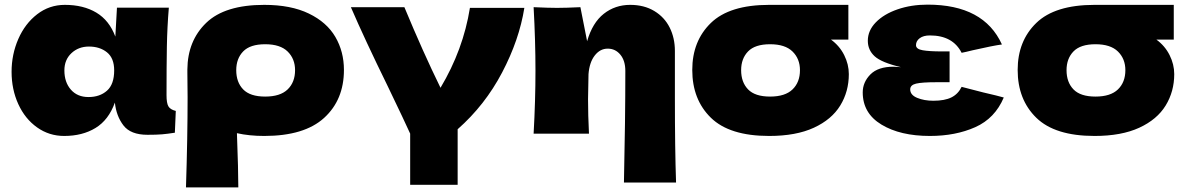

<svg xmlns="http://www.w3.org/2000/svg" viewBox="-20 -577 5120 829"><path d="M739 -98 735 -4Q703 1 679.5 3Q656 5 617 5Q544 5 513 -35.5Q482 -76 476 -134Q449 -59 392.5 -24.5Q336 10 257 10Q192 10 140 -27Q88 -64 59 -127.5Q30 -191 30 -267Q30 -342 59 -408.5Q88 -475 140.5 -515.5Q193 -556 260 -556Q340 -556 396 -522.5Q452 -489 478 -419L485 -544H709Q702 -460 700.5 -376Q699 -292 699 -166Q699 -132 707 -118Q715 -104 739 -98ZM473 -273Q473 -326 442 -351Q411 -376 364 -376Q319 -376 288.5 -347.5Q258 -319 258 -273Q258 -222 286 -190Q314 -158 362 -158Q411 -158 442 -185.5Q473 -213 473 -273Z M1465 -275Q1465 -146 1379.5 -68Q1294 10 1121 10Q1056 10 1003 -2Q1009 160 1009 232H783Q790 15 790 -157L789 -264V-275V-277Q790 -401 870.5 -478.5Q951 -556 1121 -556Q1236 -556 1313.5 -518.5Q1391 -481 1428 -417.5Q1465 -354 1465 -275ZM1254 -274Q1254 -323 1222 -354.5Q1190 -386 1125 -386Q1060 -386 1030 -355Q1000 -324 1000 -274Q1000 -222 1030 -191Q1060 -160 1125 -160Q1190 -160 1222 -191Q1254 -222 1254 -274Z M2244 -543Q2222 -405 2148 -264Q2074 -123 1956 -19V221H1751V0Q1730 -47 1654 -205Q1554 -409 1495 -546H1726Q1807 -351 1882 -198Q1980 -362 2009 -543Z M2674 211Q2680 -56 2680 -271Q2680 -315 2658.5 -341Q2637 -367 2604 -367Q2571 -367 2548 -337.5Q2525 -308 2521 -257Q2519 -181 2519 -149Q2519 -81 2523 0H2284Q2292 -144 2292 -272Q2292 -400 2284 -546Q2350 -543 2385 -543Q2422 -543 2486 -546L2515 -399Q2538 -479 2587 -517.5Q2636 -556 2701 -556Q2761 -556 2805 -529.5Q2849 -503 2871.5 -458Q2894 -413 2894 -357V-151Q2894 65 2899 211Z M3568 -406Q3605 -379 3625 -339Q3645 -299 3645 -257Q3645 -182 3608 -121.5Q3571 -61 3494 -25.5Q3417 10 3301 10Q3130 10 3049.5 -68.5Q2969 -147 2969 -275Q2969 -400 3049.5 -478Q3130 -556 3301 -556H3307H3643V-406ZM3434 -274Q3434 -323 3402 -354.5Q3370 -386 3305 -386Q3240 -386 3210 -355Q3180 -324 3180 -274Q3180 -222 3210 -191Q3240 -160 3305 -160Q3370 -160 3402 -191Q3434 -222 3434 -274Z M3727 -401Q3727 -445 3761.5 -480.5Q3796 -516 3855 -536.5Q3914 -557 3985 -557Q4228 -557 4306 -385Q4268 -380 4180 -360Q4148 -352 4132 -349Q4094 -424 3995 -424Q3967 -424 3951 -412Q3935 -400 3935 -382Q3935 -365 3964 -360Q3993 -355 4046 -355H4080V-222H4023Q3961 -222 3935.5 -216Q3910 -210 3910 -191Q3910 -167 3940 -154.5Q3970 -142 4010 -142Q4059 -142 4088 -156.5Q4117 -171 4132 -202L4225 -178Q4290 -163 4314 -156Q4276 -66 4191 -28Q4106 10 3995 10Q3867 10 3786 -39Q3705 -88 3705 -178Q3705 -222 3738 -255.5Q3771 -289 3838 -289Q3848 -289 3870 -287Q3786 -307 3756.5 -334Q3727 -361 3727 -401Z M4973 -406Q5010 -379 5030 -339Q5050 -299 5050 -257Q5050 -182 5013 -121.5Q4976 -61 4899 -25.5Q4822 10 4706 10Q4535 10 4454.5 -68.5Q4374 -147 4374 -275Q4374 -400 4454.5 -478Q4535 -556 4706 -556H4712H5048V-406ZM4839 -274Q4839 -323 4807 -354.5Q4775 -386 4710 -386Q4645 -386 4615 -355Q4585 -324 4585 -274Q4585 -222 4615 -191Q4645 -160 4710 -160Q4775 -160 4807 -191Q4839 -222 4839 -274Z"/></svg>

Font: Mantou Sans
Style: Regular
Weight: 400
Designer: Mant0u / artakana
Foundry: Mant0u / artakana
Version: Version 1.001;October 22, 2023;FontCreator 14.0.0.2901 64-bi